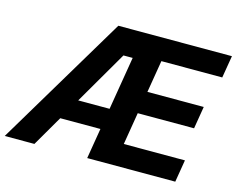

<svg xmlns="http://www.w3.org/2000/svg" viewBox="-123 -878 1265 1028"><g transform="rotate(15 510.0 -364.0)"><path d="M-21.6 0 413.3 -727.5H1042.9L1022.3 -604.1H684.9L655.3 -425.8H967.5L947 -302.1H634.8L605.3 -123.5H944.2L923.7 0H435.6L532 -581H480.8L142.9 0ZM177.7 -168.8 197 -285.8H567.3L548 -168.8Z"/></g></svg>

Font: Adwaita Sans
Style: Italic
Weight: 400
Italic angle: -9.39999°
Designer: Rasmus Andersson
Foundry: rsms
Version: Version 4.001;git-9221beed3